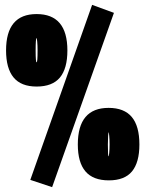

<svg xmlns="http://www.w3.org/2000/svg" viewBox="-20 -731 600 792"><path d="M105 11 360 -711 450 -678 195 41ZM5 -523Q5 -673 131 -673Q258 -673 258 -523Q258 -448 227 -411Q196 -374 131 -374Q67 -374 36 -411.5Q5 -449 5 -523ZM135 -522Q135 -544 133.5 -559Q132 -574 131 -574Q127 -574 127 -522Q127 -474 131 -474Q135 -474 135 -522ZM301 -135Q301 -286 428 -286Q492 -286 523.5 -248.5Q555 -211 555 -135Q555 -61 524.5 -24Q494 13 429 13Q364 13 332.5 -24Q301 -61 301 -135ZM432 -136Q432 -157 430.5 -171.5Q429 -186 428 -186Q427 -183 426 -169.5Q425 -156 425 -135Q425 -86 428 -86Q429 -86 430.5 -100Q432 -114 432 -136Z"/></svg>

Font: Cairo Black
Style: Regular
Weight: 900
Designer: Mohamed Gaber, the designers of Titillium
Foundry: Kief Type Foundry
Version: Version 2.009; ttfautohint (v1.5.33-1714) -l 8 -r 50 -G 200 